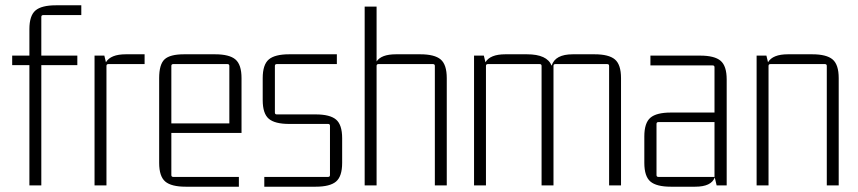

<svg xmlns="http://www.w3.org/2000/svg" viewBox="-20 -700 3240 725"><path d="M287 -643H143Q136 -643 136 -636V-490H272V-454H136V0H91V-454H26V-490H91V-590Q91 -641 114 -660.5Q137 -680 191 -680H287Z M455 -495H526V-458H389Q382 -458 382 -451V0H337V-490H374L380 -465Q398 -495 455 -495Z M882 5H681Q627 5 604 -14.5Q581 -34 581 -85V-405Q581 -457 601.5 -476Q622 -495 675 -495H792Q846 -495 869 -475.5Q892 -456 892 -405V-198H627V-39Q627 -32 634 -32H882ZM634 -458Q627 -458 627 -451V-234H846V-451Q846 -458 839 -458Z M1172 5H978V-32H1219Q1226 -32 1226 -39V-225Q1226 -232 1219 -232H1072Q1018 -232 995 -251.5Q972 -271 972 -322V-405Q972 -456 995 -475.5Q1018 -495 1072 -495H1252V-458H1025Q1018 -458 1018 -451V-275Q1018 -268 1025 -268H1172Q1226 -268 1249 -248.5Q1272 -229 1272 -178V-85Q1272 -34 1249 -14.5Q1226 5 1172 5Z M1475 -495H1567Q1621 -495 1644 -475.5Q1667 -456 1667 -405V0H1622V-451Q1622 -458 1615 -458H1409Q1402 -458 1402 -451V0H1357V-675H1402V-468Q1420 -495 1475 -495Z M1888 -495H1970Q2046 -495 2063 -452Q2076 -495 2143 -495H2225Q2279 -495 2302 -475.5Q2325 -456 2325 -405V0H2280V-451Q2280 -458 2273 -458H2077Q2070 -458 2070 -451V0H2025V-451Q2025 -458 2018 -458H1822Q1815 -458 1815 -451V0H1770V-490H1807L1813 -465Q1831 -495 1888 -495Z M2605 5H2513Q2459 5 2436 -14.5Q2413 -34 2413 -85V-185Q2413 -236 2436 -255.5Q2459 -275 2513 -275H2678V-446Q2678 -453 2671 -453H2436V-490H2624Q2678 -490 2701 -470.5Q2724 -451 2724 -400V0H2686L2679 -30Q2666 5 2605 5ZM2678 -32V-239H2466Q2459 -239 2459 -232V-39Q2459 -32 2466 -32Z M2955 -495H3047Q3101 -495 3124 -475.5Q3147 -456 3147 -405V0H3102V-451Q3102 -458 3095 -458H2889Q2882 -458 2882 -451V0H2837V-490H2874L2880 -465Q2898 -495 2955 -495Z"/></svg>

Font: Gemunu Libre ExtraLight
Style: Regular
Weight: 200
Designer: Puspanada Ekanayake, Sola Matas, Pathum Egodawatta, Kosala Senevirathne
Foundry: mooniak
Version: Version 1.100